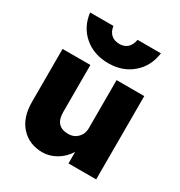

<svg xmlns="http://www.w3.org/2000/svg" viewBox="-177 -858 934 998"><g transform="rotate(30 290.0 -359.0)"><path d="M499 -735.8Q488.3 -653.8 430.2 -604Q372.1 -554.2 287.1 -554.2Q200.7 -554.2 142.3 -604Q84 -653.8 74.2 -735.8H213.9Q218.3 -704.1 237.3 -687Q256.3 -669.9 287.1 -669.9Q316.9 -669.9 335.2 -687Q353.5 -704.1 358.9 -735.8ZM211.9 -216.8Q211.9 -131.8 291 -131.8Q324.2 -131.8 346.7 -154.3Q369.1 -176.8 369.1 -210.9V-500H535.2V0H369.1V-68.8Q342.8 -27.3 303.2 -4.6Q263.7 18.1 222.2 18.1Q143.1 18.1 94 -34.9Q44.9 -87.9 44.9 -182.1V-500H211.9Z"/></g></svg>

Font: Overused Grotesk ExtraBold
Style: Regular
Weight: 800
Version: Version 0.002